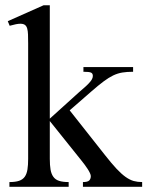

<svg xmlns="http://www.w3.org/2000/svg" viewBox="-20 -716 565 736"><path d="M170.9 -261.2 282.2 -361.8Q292 -370.6 301.5 -378.7Q311 -386.7 318.8 -394.8Q326.7 -402.8 331.3 -410.2Q335.9 -417.5 335.9 -424.8Q335.9 -434.6 328.9 -437.7Q321.8 -440.9 299.8 -440.9V-459H490.2V-440.9Q466.8 -440.9 449 -438Q431.2 -435.1 413.8 -426.8Q396.5 -418.5 377 -403.8Q357.4 -389.2 331.1 -366.2L247.1 -293L382.8 -121.1Q407.7 -89.4 426.5 -69.3Q445.3 -49.3 461.4 -37.8Q477.5 -26.4 492.4 -22.2Q507.3 -18.1 524.9 -18.1V0H297.9V-18.1Q315.9 -18.1 322 -24.2Q328.1 -30.3 328.1 -41Q328.1 -45.4 324.7 -52.7Q321.3 -60.1 315.9 -68.4Q310.5 -76.7 304 -85.4Q297.4 -94.2 291 -102.1L170.9 -252V-106.9Q170.9 -82.5 173.8 -65.7Q176.8 -48.8 184.6 -38.1Q192.4 -27.3 206.5 -22.7Q220.7 -18.1 243.2 -18.1V0H16.1V-18.1Q39.1 -18.1 53.2 -22.9Q67.4 -27.8 75 -38.6Q82.5 -49.3 85.2 -66.2Q87.9 -83 87.9 -106.9V-549.8Q87.9 -569.3 87.4 -583.5Q86.9 -597.7 84.2 -606.9Q81.5 -616.2 75.4 -620.6Q69.3 -625 58.1 -625Q50.3 -625 40.5 -623Q30.8 -621.1 17.1 -617.2L9.8 -634.8L147 -695.8H170.9Z"/></svg>

Font: Tuladha Jejeg
Style: Regular
Weight: 400
Designer: R.S. Wihananto
Foundry: R.S. Wihananto
Version: Version 1.92